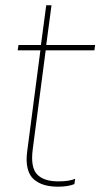

<svg xmlns="http://www.w3.org/2000/svg" viewBox="-20 -700 400 726"><path d="M154.8 -529.8H339.8L336.9 -509.8H152.8L104 -137.2Q94.7 -67.9 119.9 -41Q145 -14.2 200.2 -14.2Q242.2 -14.2 264.2 -23.9L261.2 -3.9Q236.8 5.9 200.2 5.9Q170.4 5.9 148.2 -0.5Q126 -6.8 108.6 -21.2Q91.3 -35.6 84.5 -63Q77.6 -90.3 83 -128.9L132.8 -509.8H46.9L49.8 -529.8H134.8L154.8 -680.2H174.8Z"/></svg>

Font: Cooper Hewitt
Style: Thin Italic
Weight: 702
Designer: Village Type and Design LLC
Foundry: Cooper Hewitt Smithsonian Design Museum
Version: 1.000